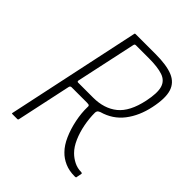

<svg xmlns="http://www.w3.org/2000/svg" viewBox="-190 -786 899 899"><g transform="rotate(45 259.0 -336.5)"><path d="M43 0Q40 0 39 -1Q38 -2 39 -5L180 -668Q180 -673 186 -673H317Q391 -673 432 -656Q473 -639 485.5 -599Q498 -559 483 -488Q468 -416 429.5 -366Q391 -316 327 -298Q317 -294 314 -289Q311 -284 311 -278Q311 -240 318.5 -201.5Q326 -163 340.5 -129.5Q355 -96 376 -75Q393 -58 415 -47Q437 -36 462 -36Q464 -36 466.5 -35Q469 -34 469 -31L464 -6Q464 -3 463 -2Q462 -1 460.5 -0.5Q459 0 455 0Q418 0 389.5 -12.5Q361 -25 341 -46Q318 -69 301.5 -106.5Q285 -144 276 -188Q267 -232 268 -272Q269 -278 266.5 -281.5Q264 -285 252 -285H149Q146 -285 143 -283Q140 -281 139 -276L81 -5Q80 0 75 0ZM150 -330Q149 -322 156 -322H255Q328 -322 375 -360Q422 -398 441 -488Q454 -550 444.5 -582Q435 -614 401.5 -625.5Q368 -637 309 -637H224Q219 -637 217 -635Q215 -633 214 -628Z"/></g></svg>

Font: Glory ExtraLight
Style: Italic
Weight: 250
Italic angle: -12°
Version: Version 1.011